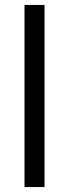

<svg xmlns="http://www.w3.org/2000/svg" viewBox="-20 -756 278 776"><path d="M79 0H160V-736H79Z"/></svg>

Font: Poppy and Pepper
Style: Regular
Weight: 400
Designer: Thy Ha
Foundry: Thy Ha
Version: Version 0.001;Glyphs 3.2 (3227)